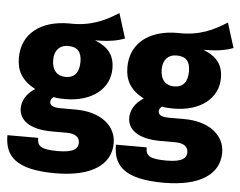

<svg xmlns="http://www.w3.org/2000/svg" viewBox="-57 -696 1235 989"><g transform="rotate(5 561.0 -201.5)"><path d="M521 -627C455 -585 382 -547 267 -551C122 -551 25 -478 25 -353C25 -285 52 -237 123 -199C84 -176 57 -136 57 -95C57 -37 106 11 229 11H305C353 11 371 32 371 57C371 84 354 109 268 109C178 109 160 93 160 50H1C1 154 53 224 263 224C451 224 550 155 550 44C550 -47 469 -112 340 -112H262C212 -112 206 -128 206 -141C206 -151 212 -160 221 -166C240 -162 258 -161 280 -161C422 -161 510 -236 510 -338C510 -409 477 -448 408 -476C476 -476 525 -484 561 -499ZM272 -435C320 -435 343 -412 343 -359C343 -303 319 -275 273 -275C231 -275 202 -302 202 -357C202 -407 230 -435 272 -435Z M1082 -627C1016 -585 943 -547 828 -551C683 -551 586 -478 586 -353C586 -285 613 -237 684 -199C645 -176 618 -136 618 -95C618 -37 667 11 790 11H866C914 11 932 32 932 57C932 84 915 109 829 109C739 109 721 93 721 50H562C562 154 614 224 824 224C1012 224 1111 155 1111 44C1111 -47 1030 -112 901 -112H823C773 -112 767 -128 767 -141C767 -151 773 -160 782 -166C801 -162 819 -161 841 -161C983 -161 1071 -236 1071 -338C1071 -409 1038 -448 969 -476C1037 -476 1086 -484 1122 -499ZM833 -435C881 -435 904 -412 904 -359C904 -303 880 -275 834 -275C792 -275 763 -302 763 -357C763 -407 791 -435 833 -435Z"/></g></svg>

Font: Fira Sans ExtraBold
Style: Regular
Weight: 800
Designer: bBox Type GmbH & Carrois Corporate GbR & Edenspiekermann AG
Foundry: bBox Type GmbH & Carrois Corporate GbR & Edenspiekermann AG
Version: Version 4.300;PS 004.300;hotconv 1.0.88;makeotf.lib2.5.64775